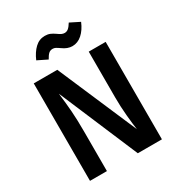

<svg xmlns="http://www.w3.org/2000/svg" viewBox="-210 -1044 1092 1179"><g transform="rotate(-30 336.0 -455.0)"><path d="M591 0H420L183 -559Q192 -485 196.5 -425Q201 -365 201 -282V0H81V-691H248L489 -131Q483 -171 477 -236.5Q471 -302 471 -367V-691H591ZM334 -795Q317 -807 307.5 -812Q298 -817 287 -817Q270 -817 258.5 -806.5Q247 -796 234 -772L165 -806Q185 -853 215 -881.5Q245 -910 285 -910Q306 -910 321.5 -903.5Q337 -897 354 -885Q369 -874 379.5 -869Q390 -864 401 -864Q416 -864 428 -874Q440 -884 454 -907L522 -873Q502 -825 471 -797.5Q440 -770 402 -770Q368 -770 334 -795Z"/></g></svg>

Font: Fira Sans Medium
Style: Regular
Weight: 500
Designer: bBox Type GmbH & Carrois Corporate GbR & Edenspiekermann AG
Foundry: bBox Type GmbH & Carrois Corporate GbR & Edenspiekermann AG
Version: Version 4.301